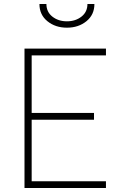

<svg xmlns="http://www.w3.org/2000/svg" viewBox="-20 -944 612 964"><path d="M103 0V-700H512V-666H139V-377H452V-343H139V-34H512V0ZM178 -924H213Q213 -884 243 -860.5Q273 -837 316 -837Q359 -837 389 -860.5Q419 -884 419 -924H454Q454 -870 414 -837.5Q374 -805 316 -805Q258 -805 218 -837.5Q178 -870 178 -924Z"/></svg>

Font: TitilliumText22L Th
Style: Thin
Weight: 100
Designer: Campivisivi
Foundry: Campivisivi
Version: 1.000